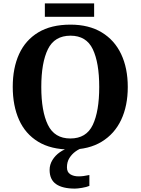

<svg xmlns="http://www.w3.org/2000/svg" viewBox="-20 -870 827 1130"><path d="M394 10Q280 10 204.5 -36Q129 -82 92 -165Q55 -248 55 -359Q55 -470 92.5 -552Q130 -634 205.5 -679.5Q281 -725 395 -725Q503 -725 578.5 -679.5Q654 -634 693 -551.5Q732 -469 732 -358Q732 -247 693 -164.5Q654 -82 578.5 -36Q503 10 394 10ZM394 -55Q488 -55 526 -135Q564 -215 564 -358Q564 -501 526 -580.5Q488 -660 395 -660Q301 -660 262 -580.5Q223 -501 223 -358Q223 -215 262 -135Q301 -55 394 -55ZM421 240Q348 240 310 213.5Q272 187 272 130Q272 99 288.5 72Q305 45 332 26Q359 7 390 0H467Q446 6 424.5 21.5Q403 37 388.5 60Q374 83 374 115Q374 143 393.5 155.5Q413 168 443 168Q456 168 472 166Q488 164 506 160V224Q490 231 463 235.5Q436 240 421 240ZM244 -771V-850H534V-771Z"/></svg>

Font: Noto Serif
Style: Bold
Weight: 700
Designer: Monotype Design Team
Foundry: Monotype Imaging Inc.
Version: Version 2.014